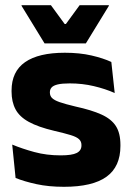

<svg xmlns="http://www.w3.org/2000/svg" viewBox="-20 -707 506 739"><path d="M226 12Q167.5 12 120.5 1.8Q73.5 -8.5 40 -22L27 -150.5Q65.5 -134.5 112.2 -121.8Q159 -109 213.5 -109Q257 -109 275.2 -118.2Q293.5 -127.5 293.5 -147V-149Q293.5 -162.5 284.2 -171.2Q275 -180 252.2 -187Q229.5 -194 188.5 -203.5Q127 -218 91 -237.8Q55 -257.5 39.8 -286.2Q24.5 -315 24.5 -354.5V-358.5Q24.5 -431.5 76.5 -467.8Q128.5 -504 229.5 -504Q286.5 -504 332 -493.5Q377.5 -483 408.5 -468.5L421.5 -349Q385.5 -365 341.2 -375.5Q297 -386 248.5 -386Q219 -386 202.2 -382Q185.5 -378 178.8 -370.5Q172 -363 172 -352V-350.5Q172 -338.5 180 -330Q188 -321.5 209.2 -314Q230.5 -306.5 270.5 -297Q332.5 -283.5 370.5 -266.2Q408.5 -249 426 -221.8Q443.5 -194.5 443.5 -149.5V-145Q443.5 -65.5 390 -26.8Q336.5 12 226 12ZM151.5 -540 63 -684.5V-687H176L229 -614.5H233.5L286.5 -687H399V-684.5L310.5 -540Z"/></svg>

Font: Anek Latin Medium
Style: Bold
Weight: 700
Version: Version 1.003